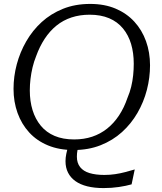

<svg xmlns="http://www.w3.org/2000/svg" viewBox="-20 -748 826 979"><path d="M745 -415Q745 -352 729 -290Q713 -228 681 -172.5Q649 -117 602 -74.5Q555 -32 493 -7.5Q431 17 355 17Q282 17 225 -6.5Q168 -30 129 -72.5Q90 -115 69.5 -172Q49 -229 49 -295Q49 -358 65.5 -420Q82 -482 114 -537.5Q146 -593 192.5 -635.5Q239 -678 301 -703Q363 -728 440 -728Q513 -728 569.5 -704Q626 -680 665 -637.5Q704 -595 724.5 -538Q745 -481 745 -415ZM358 -37Q408 -37 450 -51Q492 -65 526.5 -92.5Q561 -120 587 -159.5Q613 -199 630 -249Q642 -277 649 -306Q656 -335 659 -364.5Q662 -394 662 -423Q662 -478 648.5 -523.5Q635 -569 607 -603Q579 -637 536.5 -655Q494 -673 437 -673Q387 -673 344.5 -659Q302 -645 268 -617.5Q234 -590 208 -550.5Q182 -511 164 -461Q153 -434 146 -404.5Q139 -375 135.5 -345.5Q132 -316 132 -287Q132 -232 146 -186.5Q160 -141 188 -107Q216 -73 258.5 -55Q301 -37 358 -37ZM508 211Q461 211 425 202Q389 193 364.5 175.5Q340 158 327 132.5Q314 107 314 74Q314 56 318 36.5Q322 17 328 -1L382 -13Q378 3 375 18.5Q372 34 372 51Q372 83 388.5 104Q405 125 436.5 134.5Q468 144 512 144Q541 144 567.5 140Q594 136 618.5 129.5Q643 123 667 116L651 192Q623 200 586 205.5Q549 211 508 211Z"/></svg>

Font: Roboto Serif 20pt Light
Style: Italic
Weight: 300
Italic angle: -10°
Version: Version 1.007